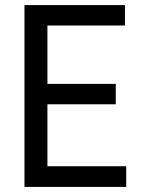

<svg xmlns="http://www.w3.org/2000/svg" viewBox="-20 -728 559 753"><path d="M475 5H76V-708H470V-628H166V-399H434V-319H166V-76H475Z"/></svg>

Font: LXGW 975 Gothic SC
Style: Regular
Weight: 400
Version: Version 2.01;February 25, 2021